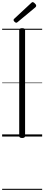

<svg xmlns="http://www.w3.org/2000/svg" viewBox="-20 -1279 415 1799"><path d="M188 14Q173 14 166.5 9Q160 4 160 -5V-996Q160 -1006 167 -1010.5Q174 -1015 187 -1015Q201 -1015 208 -1010.5Q215 -1006 215 -996V-5Q215 4 208.5 9Q202 14 188 14ZM133 -1066Q125 -1066 116 -1075Q107 -1084 107 -1091Q107 -1093 108 -1096.5Q109 -1100 113 -1103L271 -1250Q275 -1253 278 -1256Q281 -1259 286 -1259Q292 -1259 300 -1253Q308 -1247 313.5 -1239.5Q319 -1232 319 -1225Q319 -1221 317.5 -1218Q316 -1215 311 -1210L146 -1073Q142 -1070 139 -1068Q136 -1066 133 -1066ZM0 490H375V500H0ZM0 -20H375V0H0ZM0 -505H375V-500H0ZM0 -1010H375V-1000H0Z"/></svg>

Font: Playwrite ES Guides
Style: Regular
Weight: 400
Designer: Veronika Burian, José Scaglione
Foundry: TypeTogether
Version: Version 1.003